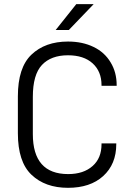

<svg xmlns="http://www.w3.org/2000/svg" viewBox="-20 -900 649 928"><path d="M131.8 -55.7Q66.4 -118.2 66.4 -255.9V-434.6Q66.4 -573.2 131.8 -635.7Q198.2 -699.2 308.6 -699.2Q378.9 -699.2 432.6 -672.9Q485.4 -647.5 514.6 -598.6Q543.9 -550.8 543.9 -488.3V-485.4H470.7V-488.3Q470.7 -554.7 427.7 -593.8Q384.8 -632.8 308.6 -632.8Q226.6 -632.8 182.6 -585.9Q138.7 -539.1 138.7 -431.6V-252Q138.7 -58.6 309.6 -58.6Q383.8 -58.6 427.7 -97.7Q470.7 -135.7 470.7 -203.1V-207H542V-203.1Q542 -106.4 478.5 -48.8Q416 7.8 308.6 7.8Q198.2 7.8 131.8 -55.7ZM348.6 -879.9H432.6L312.5 -754.9H249Z"/></svg>

Font: Dinish
Style: Regular
Weight: 400
Designer: Bert Driehuis
Foundry: Playbeing
Version: Version 3.006; git-39231f3c-release